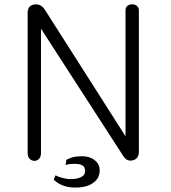

<svg xmlns="http://www.w3.org/2000/svg" viewBox="-20 -723 790 885"><path d="M107.4 -663.1V-16.6Q107.4 -1 116.2 8.8Q125 17.6 137.7 18.6Q150.4 18.6 159.2 9.8Q168.9 0 168.9 -16.6V-590.8L548.8 -2.9Q566.4 23.4 592.8 15.6Q620.1 8.8 620.1 -24.4V-675.8Q620.1 -688.5 610.4 -696.3Q601.6 -703.1 588.9 -703.1Q576.2 -703.1 567.4 -696.3Q558.6 -689.5 558.6 -675.8V-94.7L184.6 -681.6Q166 -707 136.7 -702.1Q107.4 -697.3 107.4 -663.1ZM282.2 37.1Q293.9 34.2 300.8 33.2Q310.5 32.2 321.3 32.2Q345.7 32.2 357.4 38.1Q372.1 44.9 372.1 65.4Q372.1 85 352.5 93.8Q335.9 102.5 304.7 102.5Q287.1 102.5 266.6 96.7Q247.1 91.8 236.3 85L227.5 104.5Q241.2 119.1 262.7 128.9Q290 141.6 327.1 141.6Q379.9 141.6 409.2 120.1Q439.5 99.6 439.5 61.5Q439.5 34.2 417 15.6Q393.6 -2.9 358.4 -2.9Q335.9 -2.9 317.4 1Q306.6 3.9 292 10.7L286.1 13.7Z"/></svg>

Font: Gulim
Style: Regular
Weight: 400
Version: Version 2.21